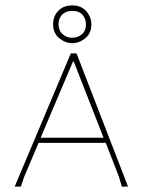

<svg xmlns="http://www.w3.org/2000/svg" viewBox="-20 -688 534 708"><path d="M429.2 0 418.9 -35.2 370.1 -161.1H122.1L68.8 -35.2L57.1 0H34.2L241.2 -491.2H262.2L452.1 0ZM252 -460.9H249L129.9 -180.2H361.8ZM246.1 -668Q280.3 -668 298.8 -646Q316.9 -624.5 316.9 -598.1Q316.9 -564.9 294.4 -546.9Q272 -528.8 246.1 -528.8Q220.7 -528.8 198.2 -547.4Q175.8 -565.9 175.8 -599.1Q175.8 -627.9 194.8 -647.9Q213.9 -668 246.1 -668ZM246.1 -647.9Q223.1 -647.9 209.5 -634.3Q195.8 -620.6 195.8 -599.1Q195.8 -575.7 210.9 -562Q225.6 -548.8 246.1 -548.8Q266.1 -548.8 281.7 -561.5Q296.9 -573.7 296.9 -598.1Q296.9 -618.7 284.7 -632.8Q272 -647.9 246.1 -647.9Z"/></svg>

Font: Datalegreya
Style: Dot
Weight: 700
Designer: Figs Lab
Foundry: Figs Lab
Version: Version 1.002;PS 001.002;hotconv 1.0.70;makeotf.lib2.5.58329